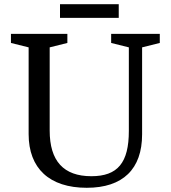

<svg xmlns="http://www.w3.org/2000/svg" viewBox="-20 -881 812 912"><path d="M544 -796V-861H265V-796ZM592 -259C592 -108 539 -44 414 -44C282 -44 216 -116 216 -261V-656L300 -677V-720H32V-677L116 -656V-244C116 -81 215 11 392 11C564 11 655 -78 655 -243V-656L739 -677V-720H508V-677L592 -656Z"/></svg>

Font: Domine
Style: Regular
Weight: 400
Designer: Pablo Impallari, Rodrigo Fuenzalida, Brenda Gallo
Foundry: Pablo Impallari, Rodrigo Fuenzalida, Brenda Gallo
Version: Version 2.000